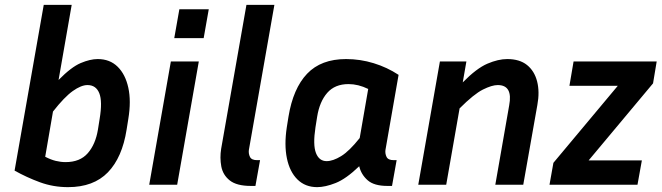

<svg xmlns="http://www.w3.org/2000/svg" viewBox="-20 -760 2723 790"><path d="M501 -227Q483 -112 424 -51Q365 10 260 10Q199 10 144.5 -10Q90 -30 40 -58L160 -740H275L221 -431Q273 -484 312 -500.5Q351 -517 382 -517Q432 -517 464 -485.5Q496 -454 508 -399Q520 -344 508 -271ZM340 -410Q314 -410 279.5 -385.5Q245 -361 198 -301L166 -115Q189 -103 209.5 -98Q230 -93 250 -93Q309 -93 341 -129.5Q373 -166 383 -227L390 -271Q402 -343 388.5 -376.5Q375 -410 340 -410Z M818 -603H697L718 -722H839ZM709 0H594L683 -507H798Z M890 -148 994 -740H1109L1004 -143Q1002 -128 1008.5 -114.5Q1015 -101 1038 -101H1050L1031 5H1012Q954 5 925.5 -17.5Q897 -40 890.5 -75.5Q884 -111 890 -148Z M1574 5Q1519 5 1492.5 -18.5Q1466 -42 1458 -76Q1404 -24 1361 -7Q1318 10 1285 10Q1236 10 1204 -21.5Q1172 -53 1160.5 -108.5Q1149 -164 1160 -236L1167 -280Q1186 -396 1243.5 -456.5Q1301 -517 1404 -517Q1462 -517 1517.5 -500Q1573 -483 1620 -452L1566 -143Q1564 -128 1570.5 -114.5Q1577 -101 1600 -101H1612L1593 5ZM1278 -236Q1267 -164 1280 -130.5Q1293 -97 1324 -97Q1350 -97 1383.5 -117.5Q1417 -138 1460 -192L1495 -394Q1454 -414 1414 -414Q1358 -414 1326.5 -378Q1295 -342 1285 -280Z M2028 -410Q2004 -410 1967 -391.5Q1930 -373 1871 -314L1816 0H1701L1790 -507H1899L1884 -421Q1941 -479 1985.5 -498Q2030 -517 2067 -517Q2118 -517 2148.5 -492.5Q2179 -468 2190 -425Q2201 -382 2191 -328L2133 0H2018L2075 -326Q2091 -410 2028 -410Z M2621 -100 2603 0H2241L2257 -90L2522 -407H2323L2340 -507H2682L2667 -417L2402 -100Z"/></svg>

Font: Inria Sans
Style: Bold Italic
Weight: 700
Italic angle: -10°
Designer: Black Foundry Team
Foundry: Black Foundry
Version: Version 1.2; ttfautohint (v1.8.3)